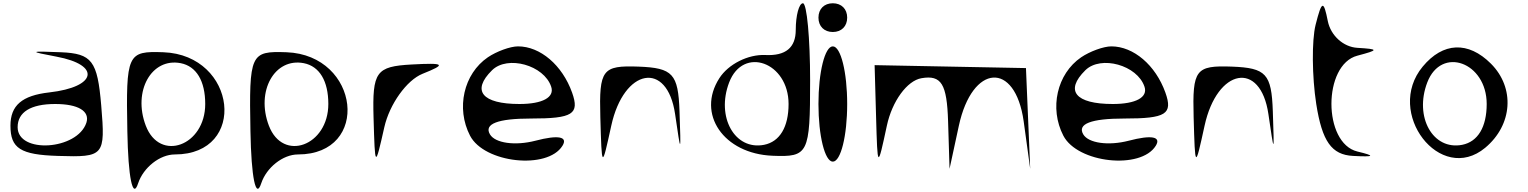

<svg xmlns="http://www.w3.org/2000/svg" viewBox="-20 -955 9356 1176"><path d="M44 -185C44 -46 106 -7 335 0C618 9 626 0 600 -309C577 -583 543 -627 353 -635C159 -643 155 -640 326 -608C600 -557 573 -422 282 -389C114 -370 44 -309 44 -185ZM88 -176C88 -268 168 -318 318 -318C459 -318 532 -274 509 -203C453 -35 88 -12 88 -176Z M760 -150C765 132 793 269 826 168C858 71 959 -9 1051 -9C1499 -9 1431 -618 981 -635C760 -643 751 -626 760 -150ZM873 -185C792 -397 908 -603 1087 -568C1183 -549 1237 -459 1237 -318C1237 -62 959 40 873 -185Z M1514 -150C1519 132 1547 269 1580 168C1612 71 1713 -9 1805 -9C2253 -9 2185 -618 1735 -635C1514 -643 1505 -626 1514 -150ZM1627 -185C1546 -397 1662 -603 1841 -568C1937 -549 1991 -459 1991 -318C1991 -62 1713 40 1627 -185Z M2268 -234C2277 75 2277 76 2334 -176C2366 -317 2471 -464 2568 -503C2716 -562 2705 -571 2502 -560C2283 -548 2260 -516 2268 -234Z M2859 -124C2946 44 3333 86 3425 -62C3460 -118 3400 -130 3259 -93C3135 -61 3013 -78 2981 -132C2943 -196 3029 -229 3232 -229C3488 -229 3531 -256 3484 -388C3424 -556 3289 -671 3153 -671C3105 -671 3021 -640 2968 -604C2820 -503 2772 -292 2859 -124ZM2994 -525C3089 -618 3312 -556 3356 -424C3378 -359 3303 -318 3162 -318C2933 -318 2866 -399 2994 -525Z M3657 -238C3666 80 3666 80 3724 -185C3801 -538 4067 -586 4115 -256C4151 -9 4151 -9 4142 -274C4134 -503 4101 -539 3891 -547C3669 -555 3649 -529 3657 -238Z M4386 -476C4245 -257 4412 -13 4712 -1C4931 8 4942 -13 4942 -463C4942 -719 4922 -935 4898 -935C4874 -935 4854 -860 4854 -772C4854 -663 4792 -612 4668 -618C4562 -623 4441 -562 4386 -476ZM4446 -450C4532 -675 4810 -574 4810 -318C4810 -177 4756 -87 4660 -68C4481 -33 4365 -238 4446 -450Z M4993 -318C4993 -124 5032 35 5081 35C5130 35 5169 -124 5169 -318C5169 -512 5130 -671 5081 -671C5032 -671 4993 -512 4993 -318ZM4993 -847C4993 -794 5028 -759 5081 -759C5134 -759 5169 -794 5169 -847C5169 -900 5134 -935 5081 -935C5028 -935 4993 -900 4993 -847Z M5337 -556 5346 -238C5355 80 5355 80 5412 -185C5444 -335 5536 -461 5624 -476C5746 -497 5780 -441 5787 -212L5796 79L5853 -185C5935 -564 6198 -583 6250 -212L6290 79C6281 -127 6273 -332 6264 -538Z M6493 -124C6580 44 6967 86 7059 -62C7094 -118 7034 -130 6893 -93C6769 -61 6647 -78 6615 -132C6577 -196 6663 -229 6866 -229C7122 -229 7165 -256 7118 -388C7058 -556 6923 -671 6787 -671C6739 -671 6655 -640 6602 -604C6454 -503 6406 -292 6493 -124ZM6628 -525C6723 -618 6946 -556 6990 -424C7012 -359 6937 -318 6796 -318C6567 -318 6500 -399 6628 -525Z M7291 -238C7300 80 7300 80 7358 -185C7435 -538 7701 -586 7749 -256C7785 -9 7785 -9 7776 -274C7768 -503 7735 -539 7525 -547C7303 -555 7283 -529 7291 -238Z M8038 -803C8014 -707 8016 -486 8042 -318C8078 -89 8136 -7 8267 0C8399 7 8406 0 8294 -27C8082 -78 8082 -559 8294 -614C8426 -649 8426 -654 8294 -662C8208 -667 8131 -737 8113 -825C8087 -956 8076 -953 8038 -803Z M8694 -547C8460 -265 8802 179 9077 -50C9245 -190 9260 -417 9112 -565C8973 -704 8818 -697 8694 -547ZM8722 -450C8808 -675 9086 -574 9086 -318C9086 -177 9032 -87 8936 -68C8757 -33 8641 -238 8722 -450Z"/></svg>

Font: Venom Sans
Style: Regular
Weight: 400
Version: Version 1.001